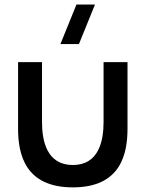

<svg xmlns="http://www.w3.org/2000/svg" viewBox="-20 -815 644 850"><path d="M60 -246.5C60 -134 89.5 14.5 302.5 14.5C515.5 14.5 544.5 -134 544.5 -246.5V-540H438.5V-274.5C438.5 -190.5 417 -84.5 302.5 -84.5C187.5 -84.5 166 -190.5 166 -274.5V-540H60ZM247.5 -620H329.5L400.5 -795H318.5Z"/></svg>

Font: Eudonet SemiBold
Style: Regular
Weight: 600
Designer: Mikhail Sharanda
Foundry: Mikhail Sharanda
Version: Version 4.503;Glyphs 3.1.2 (3151)